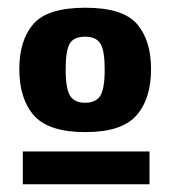

<svg xmlns="http://www.w3.org/2000/svg" viewBox="-20 -705 443 497"><path d="M30 -526Q30 -601 66.5 -643Q103 -685 201 -685Q298 -685 334.5 -643Q371 -601 371 -526Q371 -449 333 -406Q295 -363 201 -363Q106 -363 68 -406Q30 -449 30 -526ZM150 -525Q150 -475 161.5 -457Q173 -439 200 -439Q228 -439 239.5 -457Q251 -475 251 -525Q251 -574 240 -592Q229 -610 200 -610Q171 -610 160.5 -592Q150 -574 150 -525ZM39 -228V-313H367V-228Z"/></svg>

Font: Georama
Style: Bold
Weight: 700
Designer: Jean-Baptiste Levee
Foundry: Production Type
Version: Version 1.000